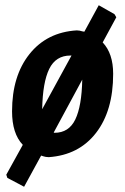

<svg xmlns="http://www.w3.org/2000/svg" viewBox="-20 -590 478 733"><path d="M273 -474 284 -473Q288 -472 293.5 -470.5Q299 -469 302 -469L357 -570L417 -536L424 -524L372 -428Q412 -386 412 -308Q412 -167 346.5 -82.5Q281 2 166 10L155 9Q149 8 137 4L72 123L8 89L4 77L67 -37Q26 -80 26 -165Q26 -300 92.5 -383.5Q159 -467 273 -474ZM249 -378Q193 -378 168 -327Q143 -276 141 -173L253 -378ZM188 -83Q243 -83 267.5 -134Q292 -185 294 -286L185 -84Z"/></svg>

Font: Alegreya Sans
Style: Bold Italic
Weight: 700
Italic angle: -7°
Designer: Juan Pablo del Peral
Foundry: Huerta Tipografica
Version: Version 2.007